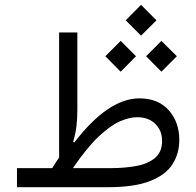

<svg xmlns="http://www.w3.org/2000/svg" viewBox="-20 -781 818 801"><path d="M504.4 -696.3 568.4 -760.7 632.8 -696.3 568.4 -632.3ZM589.4 -546.4 653.3 -610.4 717.8 -546.4 653.3 -481.9ZM419.4 -546.4 483.4 -610.4 547.4 -546.4 483.4 -481.9ZM197.8 -79.6Q205.1 -91.3 212.2 -102.3Q219.2 -113.3 226.6 -124V-645.5H302.7V-323.2Q302.7 -287.6 299.1 -255.6Q295.4 -223.6 285.2 -189.5L289.6 -186Q431.2 -370.6 561.5 -370.6Q640.1 -370.6 684.1 -321Q728 -271.5 728 -197.3Q728 -140.6 699.7 -95.9Q671.4 -51.3 606 -25.6Q540.5 0 428.7 0H50.8V-79.6ZM284.2 -79.6H443.4Q496.6 -79.6 545.4 -87.9Q594.2 -96.2 625.2 -120.8Q656.2 -145.5 656.2 -193.4Q656.2 -236.3 627.9 -264.2Q599.6 -292 551.8 -292Q519.5 -292 479.5 -274.4Q439.5 -256.8 390.9 -210.7Q342.3 -164.6 284.2 -79.6Z"/></svg>

Font: Estedad-FD Regular
Style: FD-Regular
Weight: 400
Designer: Amin Abedi
Version: Version 7.3